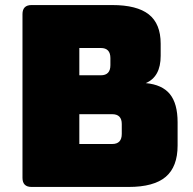

<svg xmlns="http://www.w3.org/2000/svg" viewBox="-20 -740 765 760"><path d="M489 0H105Q69 0 69 -36V-684Q69 -720 105 -720H424Q522 -720 569 -683Q616 -646 616 -567V-519Q616 -436 557 -411Q622 -405 652.5 -367.5Q683 -330 683 -256V-164Q683 -80 636 -40Q589 0 489 0ZM294 -288V-170H424Q462 -170 462 -210V-249Q462 -288 424 -288ZM294 -550V-442H379Q417 -442 417 -482V-510Q417 -550 379 -550Z"/></svg>

Font: Bungee Spice
Style: Regular
Weight: 400
Designer: David Jonathan Ross
Foundry: David Jonathan Ross
Version: Version 2.000